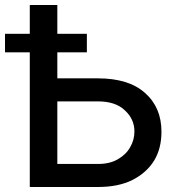

<svg xmlns="http://www.w3.org/2000/svg" viewBox="-38 -747 719 767"><path d="M81 -612V-727H191V-612H309V-538H191V-434H353Q476 -434 541 -376Q607 -318 607 -221Q607 -154 578 -106Q548 -57 491 -28Q435 0 353 0H81V-538H-18V-612ZM433 -111Q466 -130 482 -159Q499 -188 499 -222Q499 -271 461 -306Q424 -342 353 -342H191V-92H353Q401 -92 433 -111Z"/></svg>

Font: Sinter Medium
Style: Regular
Weight: 500
Foundry: Adobe & rsms
Version: Version 1.000